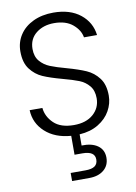

<svg xmlns="http://www.w3.org/2000/svg" viewBox="-103 -772 778 1100"><g transform="rotate(-10 286.0 -222.5)"><path d="M314 6V71Q373 69 407.5 93.5Q442 118 442 164Q442 209 410 235.5Q378 262 325 262H225V215H311Q348 215 365.5 202.5Q383 190 383 164Q383 116 311 116H265V6Q172 -1 115.5 -52.5Q59 -104 56 -180H130Q135 -129 175 -90.5Q215 -52 292 -52Q363 -52 404.5 -88.5Q446 -125 446 -181Q446 -226 423 -253.5Q400 -281 366 -294.5Q332 -308 272 -324Q202 -343 161 -361Q120 -379 91 -417Q62 -455 62 -520Q62 -574 90 -616.5Q118 -659 169 -683Q220 -707 286 -707Q383 -707 442.5 -659.5Q502 -612 511 -537H435Q428 -580 388 -613.5Q348 -647 280 -647Q217 -647 175 -613.5Q133 -580 133 -522Q133 -478 156 -451Q179 -424 213.5 -410Q248 -396 307 -380Q375 -361 417 -342.5Q459 -324 488 -286Q517 -248 517 -184Q517 -138 493.5 -96Q470 -54 424 -26Q378 2 314 6Z"/></g></svg>

Font: Poppins-tnum Light
Style: Regular
Weight: 300
Designer: Ninad Kale (Devanagari), Jonny Pinhorn (Latin)
Foundry: Indian Type Foundry
Version: Version 4.004